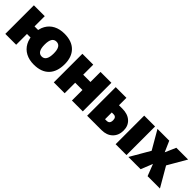

<svg xmlns="http://www.w3.org/2000/svg" viewBox="182 -1437 2374 2374"><g transform="rotate(45 1369.0 -250.0)"><path d="M549 20Q468 20 407.5 -12Q347 -44 313.5 -105.5Q280 -167 280 -255Q280 -338 313.5 -397.5Q347 -457 407.5 -488.5Q468 -520 549 -520Q679 -520 748.5 -450Q818 -380 818 -255Q818 -123 749 -51.5Q680 20 549 20ZM33 0V-500H223V0ZM208 -189V-321H344V-189ZM549 -120Q588 -120 608 -153Q628 -186 628 -252Q628 -317 608 -348.5Q588 -380 549 -380Q509 -380 489.5 -348Q470 -316 470 -251Q470 -185 490 -152.5Q510 -120 549 -120Z M881 -500H1071V-324H1198V-500H1388V0H1198V-184H1071V0H881Z M1464 -500H1651V-126H1676Q1705 -126 1718 -141Q1731 -156 1731 -188Q1731 -215 1719 -229.5Q1707 -244 1683 -244H1515V-370H1711Q1804 -370 1858.5 -321Q1913 -272 1913 -190Q1913 -104 1859 -52Q1805 0 1714 0H1464ZM1962 -500H2152V0H1962Z M2337 -262 2347 -236 2194 -500H2400L2477 -324H2447L2524 -500H2730L2577 -236L2585 -262L2737 0H2521L2461 -154L2399 0H2185Z"/></g></svg>

Font: Moderustic ExtraBold
Style: Regular
Weight: 800
Designer: Tural Alisoy
Foundry: TAFT Foundry
Version: Version 2.120